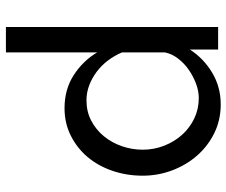

<svg xmlns="http://www.w3.org/2000/svg" viewBox="-80 -492 784 665"><g transform="rotate(90 312.5 -159.0)"><path d="M354 10Q289 10 239.5 -22Q190 -54 161 -103V213H73V-522H151V-424Q182 -472 231.5 -501.5Q281 -531 341 -531Q395 -531 440 -509Q485 -487 518 -449.5Q551 -412 569.5 -363Q588 -314 588 -261Q588 -205 571 -155.5Q554 -106 523 -69.5Q492 -33 449 -11.5Q406 10 354 10ZM327 -66Q366 -66 397.5 -82.5Q429 -99 451.5 -126.5Q474 -154 486 -189Q498 -224 498 -261Q498 -300 484 -335.5Q470 -371 446 -397.5Q422 -424 389.5 -439.5Q357 -455 319 -455Q295 -455 269.5 -445.5Q244 -436 221.5 -420.5Q199 -405 182.5 -383.5Q166 -362 161 -338V-189Q172 -163 189 -140.5Q206 -118 228 -101.5Q250 -85 275 -75.5Q300 -66 327 -66Z"/></g></svg>

Font: Boldmen Medium
Style: Regular
Weight: 400
Designer: Matt McInerney, Pablo Impallari, Rodrigo Fuenzalida
Foundry: LIVING CONCEPT
Version: Version 1.000